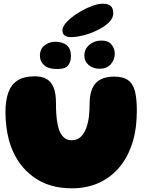

<svg xmlns="http://www.w3.org/2000/svg" viewBox="-20 -998 811 1039"><path d="M368 21Q244.5 21 160.2 -41Q76 -103 39 -206.5Q33 -223 28.2 -240.2Q23.5 -257.5 20.2 -275.5Q17 -293.5 14.5 -312.2Q12 -331 10.8 -350.5Q9.5 -370 9.5 -390.5Q9.5 -454 25 -497.2Q40.5 -540.5 75.2 -562.8Q110 -585 167.5 -585Q206.5 -585 232 -570.5Q257.5 -556 270.2 -524.2Q283 -492.5 283 -440.5Q283 -425 283.2 -409.5Q283.5 -394 284.8 -379.5Q286 -365 287.5 -351Q289 -337 291.8 -324.5Q294.5 -312 298 -301Q307 -273 323.8 -256Q340.5 -239 368 -239Q387 -239 401.5 -246.8Q416 -254.5 426.8 -268.2Q437.5 -282 445 -300Q450.5 -314.5 454.5 -330.8Q458.5 -347 460.8 -364.5Q463 -382 464 -400.2Q465 -418.5 465 -436.5Q465 -488.5 480.2 -521Q495.5 -553.5 525.2 -568.5Q555 -583.5 597.5 -583.5Q647.5 -583.5 674.2 -563.2Q701 -543 710.8 -502.2Q720.5 -461.5 720.5 -399Q720.5 -377.5 719.2 -357Q718 -336.5 715.8 -316.2Q713.5 -296 709.8 -277Q706 -258 701 -239.8Q696 -221.5 689.5 -204Q664 -135 618.8 -84.5Q573.5 -34 510.5 -6.5Q447.5 21 368 21ZM290.5 -624.5Q241 -624.5 218.5 -645.5Q196 -666.5 196 -695Q196 -734.5 222.2 -753.2Q248.5 -772 276 -772Q298.5 -772 318.8 -765.5Q339 -759 351.5 -742Q364 -725 364 -693.5Q364 -664.5 349 -644.5Q334 -624.5 290.5 -624.5ZM520 -626Q483.5 -626 460 -646Q436.5 -666 436.5 -696.5Q436.5 -732.5 463.5 -755.5Q490.5 -778.5 530 -778.5Q566 -778.5 583.5 -757Q601 -735.5 601 -708Q601 -674 579 -650Q557 -626 520 -626ZM363 -797Q344 -797 331 -805.5Q318 -814 318 -833.5Q318 -857.5 347.8 -886Q377.5 -914.5 419 -938Q449.5 -955.5 481.2 -966.8Q513 -978 537 -978Q564 -978 578.5 -966Q593 -954 593 -926.5Q593 -898.5 567.5 -874.8Q542 -851 503.5 -833Q469.5 -816.5 431.5 -806.8Q393.5 -797 363 -797Z"/></svg>

Font: Gluten ExtraBold
Style: Regular
Weight: 800
Designer: Tyler Finck
Foundry: Etcetera Type Company
Version: Version 1.300